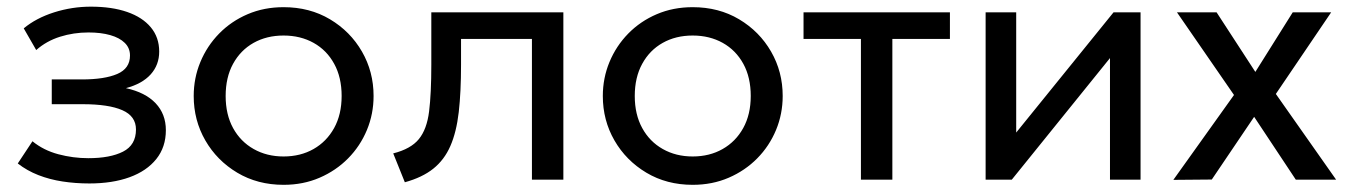

<svg xmlns="http://www.w3.org/2000/svg" viewBox="-20 -526 3948 562"><path d="M241.5 11Q200.5 11 163 5.2Q125.5 -0.5 92.2 -13.5Q59 -26.5 32 -47.5L75 -112.5Q107.5 -86 150.8 -74.5Q194 -63 238.5 -63Q302.5 -63 340.2 -82.2Q378 -101.5 378 -147Q378 -186 338 -203.5Q298 -221 222 -221H131.5V-293.5H220Q286 -293.5 323.2 -309.5Q360.5 -325.5 360.5 -363.5Q360.5 -385.5 345.2 -400.5Q330 -415.5 302.8 -423.2Q275.5 -431 239 -431Q195.5 -431 155.8 -418.5Q116 -406 86 -379.5L49.5 -443Q85.5 -473 138.2 -489.8Q191 -506.5 246 -506.5Q307.5 -506.5 352.2 -491Q397 -475.5 421.5 -446Q446 -416.5 446 -375Q446 -336 421 -308.2Q396 -280.5 348.5 -268Q405.5 -255.5 435.5 -223.8Q465.5 -192 465.5 -145Q465.5 -95.5 437.5 -60.5Q409.5 -25.5 359.2 -7.2Q309 11 241.5 11Z M810 15Q734 15 674.5 -20.5Q615 -56 581 -115Q547 -174 547 -245Q547 -297.5 566.5 -344.5Q586 -391.5 621.5 -427.8Q657 -464 705 -484.5Q753 -505 810 -505Q886.5 -505 946 -469.5Q1005.5 -434 1039.5 -375Q1073.5 -316 1073.5 -245Q1073.5 -192.5 1054 -145.5Q1034.5 -98.5 999 -62.5Q963.5 -26.5 915.5 -5.8Q867.5 15 810 15ZM810 -68Q859.5 -68 897.8 -89.8Q936 -111.5 958 -151.2Q980 -191 980 -245Q980 -299.5 958.2 -339.2Q936.5 -379 898 -400.5Q859.5 -422 810 -422Q760.5 -422 722.2 -400.5Q684 -379 662.2 -339.2Q640.5 -299.5 640.5 -245Q640.5 -191 662.2 -151.2Q684 -111.5 722.5 -89.8Q761 -68 810 -68Z M1165 7.5 1131 -77Q1182.5 -90 1206 -118.8Q1229.5 -147.5 1236 -200Q1242.5 -252.5 1242.5 -336.5V-490H1629V0H1537V-412H1329.5V-336.5Q1329.5 -256.5 1322.8 -197.8Q1316 -139 1298.2 -98.5Q1280.5 -58 1248.2 -32.2Q1216 -6.5 1165 7.5Z M2007.5 15Q1931.5 15 1872 -20.5Q1812.5 -56 1778.5 -115Q1744.5 -174 1744.5 -245Q1744.5 -297.5 1764 -344.5Q1783.5 -391.5 1819 -427.8Q1854.5 -464 1902.5 -484.5Q1950.5 -505 2007.5 -505Q2084 -505 2143.5 -469.5Q2203 -434 2237 -375Q2271 -316 2271 -245Q2271 -192.5 2251.5 -145.5Q2232 -98.5 2196.5 -62.5Q2161 -26.5 2113 -5.8Q2065 15 2007.5 15ZM2007.5 -68Q2057 -68 2095.2 -89.8Q2133.5 -111.5 2155.5 -151.2Q2177.5 -191 2177.5 -245Q2177.5 -299.5 2155.8 -339.2Q2134 -379 2095.5 -400.5Q2057 -422 2007.5 -422Q1958 -422 1919.8 -400.5Q1881.5 -379 1859.8 -339.2Q1838 -299.5 1838 -245Q1838 -191 1859.8 -151.2Q1881.5 -111.5 1920 -89.8Q1958.5 -68 2007.5 -68Z M2500 0V-412H2332V-490H2760.5V-412H2592V0Z M2865 0V-490H2954.5V-138L3239.5 -490H3318.5V0H3229V-356L2941.5 0Z M3414.5 0.5 3592 -248 3425 -490H3541L3654.5 -315.5L3764 -490H3876.5L3714.5 -251L3891 0H3773L3651 -184L3527 -0.5Z"/></svg>

Font: Geologica Cursive Light
Style: Regular
Weight: 300
Designer: Sindre Bremnes, Frode Helland
Foundry: Monokrom Skriftforlag AS
Version: Version 1.010;gftools[0.9.28]